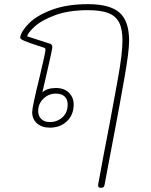

<svg xmlns="http://www.w3.org/2000/svg" viewBox="-20 -615 726 925"><path d="M602 -419Q602 -365 579 -237Q554 -95 533 15Q512 125 505 162L484 274Q483 283 478.5 286.5Q474 290 467 290Q459 290 455.5 286.5Q452 283 453 273Q459 240 465.5 206Q472 172 478 138Q511 -29 548 -236Q570 -357 570 -420Q570 -475 554 -506.5Q538 -538 502 -552Q466 -566 404 -566Q311 -566 246 -542Q181 -518 147.5 -487.5Q114 -457 111 -440L222 -404Q232 -401 232 -387Q232 -378 206 -265L184 -170Q207 -191 249 -191Q290 -191 312.5 -168Q335 -145 335 -112Q335 -62 302.5 -31Q270 0 220 0Q182 0 158.5 -20.5Q135 -41 135 -75Q135 -99 172 -249Q199 -363 199 -374Q199 -384 193 -385L165 -394Q122 -408 99 -417.5Q76 -427 77 -434Q82 -465 120 -503Q158 -541 230.5 -568Q303 -595 404 -595Q509 -595 555.5 -554.5Q602 -514 602 -419ZM164 -80Q164 -56 179 -41.5Q194 -27 220 -27Q255 -27 280.5 -49.5Q306 -72 306 -112Q306 -136 291.5 -150Q277 -164 249 -164Q214 -164 189 -139.5Q164 -115 164 -80Z"/></svg>

Font: Mali ExtraLight
Style: Italic
Weight: 275
Italic angle: -10°
Version: Version 1.000; ttfautohint (v1.6)